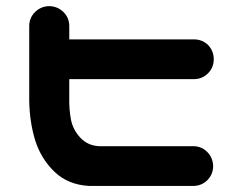

<svg xmlns="http://www.w3.org/2000/svg" viewBox="-20 -614 781 632"><path d="M140.6 -593.8Q168 -593.8 187.5 -575.7Q207 -557.6 208 -530.3V-484.4H618.2Q645.5 -484.4 665 -465.8Q683.6 -446.3 683.6 -418.9Q683.6 -391.6 664.6 -372.6Q645.5 -353.5 618.2 -353.5H208V-294.9Q207 -254.9 213.4 -221.2Q219.7 -187.5 244.1 -161.1Q268.6 -134.8 305.7 -132.8H618.2Q645.5 -131.8 663.6 -112.3Q681.6 -92.8 681.6 -65.4Q680.7 -39.1 662.6 -21Q644.5 -2.9 618.2 -2H272.5Q204.1 -5.9 159.7 -48.3Q115.2 -90.8 95.7 -152.3Q77.1 -213.9 76.2 -283.2V-530.3Q77.1 -556.6 95.7 -574.7Q114.3 -592.8 140.6 -593.8Z"/></svg>

Font: Nico Moji
Style: Regular
Weight: 400
Version: Version 1.02